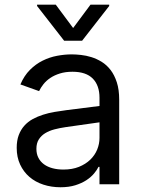

<svg xmlns="http://www.w3.org/2000/svg" viewBox="-20 -784 604 817"><path d="M237.2 12.8Q198.5 12.8 164.4 1.6Q130.3 -9.6 105.3 -31.1Q80.3 -52.6 65.7 -83.8Q51.1 -115.1 51.1 -154.8Q51.1 -186.1 59.8 -209.2Q68.5 -232.2 83.6 -249.1Q98.7 -266 119.1 -277.2Q139.6 -288.4 163 -295.8Q186.4 -303.3 212 -307.7Q237.6 -312.1 262.8 -315.3L403.4 -333.1V-367.9Q403.4 -420.5 374.8 -449.6Q346.2 -478.7 288.4 -478.7Q258.5 -478.7 235.1 -471.4Q211.6 -464.1 194.2 -452.4Q176.8 -440.7 165.1 -426Q153.4 -411.2 146.3 -396.3L66.8 -424.7Q82.7 -462 107.4 -486.7Q132.1 -511.4 161.4 -525.9Q190.7 -540.5 222.7 -546.5Q254.6 -552.6 285.5 -552.6Q302.9 -552.6 324.6 -550.2Q346.2 -547.9 368.6 -541Q391 -534.1 412.5 -521Q433.9 -507.8 450.5 -486.3Q467 -464.8 477.1 -433.8Q487.2 -402.7 487.2 -359.4V0H403.4V-73.9H399.1Q392.8 -60.7 380 -45.5Q367.2 -30.2 347.5 -17.2Q327.8 -4.3 300.4 4.3Q273.1 12.8 237.2 12.8ZM250 -62.5Q287.3 -62.5 315.9 -74Q344.5 -85.6 364 -104.4Q383.5 -123.2 393.5 -147.5Q403.4 -171.9 403.4 -197.4V-263.5L258.5 -242.9Q234 -239.3 211.6 -233.5Q189.3 -227.6 172.2 -217.2Q155.2 -206.7 145.1 -190.7Q134.9 -174.7 134.9 -150.6Q134.9 -128.9 143.5 -112.4Q152 -95.9 167.4 -84.7Q182.9 -73.5 204 -68Q225.1 -62.5 250 -62.5ZM329.5 -610.8H252.8L137.8 -758.5V-764.2H217.3L291.2 -664.8L365.1 -764.2H444.6V-758.5Z"/></svg>

Font: Linik Sans
Style: Regular
Weight: 400
Designer: Rasmus Andersson (font), Marc Monis (original base), Kil Hyung-jin (Pretendard portions), Cristiano Sobral (main changes
Foundry: rsms
Version: Version 3.018;May 31, 2022;FontCreator 14.0.0.2814 64-bit; t